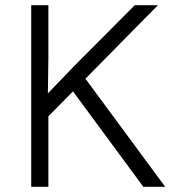

<svg xmlns="http://www.w3.org/2000/svg" viewBox="-20 -718 690 738"><path d="M100 0V-698H166V-495L164 -359L263 -462L498 -698H587L166 -271V0ZM531 0 236 -400 291 -439 615 0Z"/></svg>

Font: Azeret Mono Thin ExtraLight
Style: Regular
Weight: 250
Version: Version 1.002